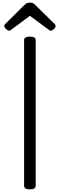

<svg xmlns="http://www.w3.org/2000/svg" viewBox="-20 -1424 454 1458"><path d="M207 14Q185 14 174 7Q163 0 163 -14V-1119Q163 -1133 174 -1139.5Q185 -1146 207 -1146Q229 -1146 240 -1139.5Q251 -1133 251 -1119V-14Q251 0 240 7Q229 14 207 14ZM48 -1191Q39 -1191 26 -1203Q13 -1215 13 -1225Q13 -1228 13.5 -1232Q14 -1236 19 -1241L163 -1384Q170 -1391 179 -1397.5Q188 -1404 207 -1404Q226 -1404 234.5 -1397.5Q243 -1391 250 -1384L396 -1241Q401 -1236 401.5 -1232Q402 -1228 402 -1225Q402 -1215 389 -1203Q376 -1191 367 -1191Q360 -1191 355 -1194.5Q350 -1198 342 -1204L207 -1304L73 -1204Q66 -1198 60.5 -1194.5Q55 -1191 48 -1191Z"/></svg>

Font: Playwrite BR
Style: Regular
Weight: 400
Designer: Veronika Burian, José Scaglione
Foundry: TypeTogether
Version: Version 1.002